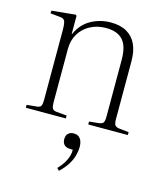

<svg xmlns="http://www.w3.org/2000/svg" viewBox="-116 -610 825 960"><g transform="rotate(15 296.5 -130.0)"><path d="M38 0V-15L90 -20Q106 -22 111 -30Q116 -38 116 -65V-421Q116 -458 110 -470Q104 -482 83 -483L35 -488L36 -502L159 -514L164 -509V-416H166Q190 -470 237 -496Q284 -522 339 -522Q389 -522 422 -503Q455 -484 471.5 -448.5Q488 -413 488 -361V-61Q488 -39 494 -30.5Q500 -22 519 -20L566 -15V0H361V-15L409 -20Q428 -22 433.5 -30.5Q439 -39 439 -62V-355Q439 -401 427 -430.5Q415 -460 389 -474.5Q363 -489 323 -489Q278 -489 242 -470Q206 -451 185.5 -417Q165 -383 165 -338V-63Q165 -40 170 -31Q175 -22 190 -20L245 -15V0ZM279 262 268 250Q288 229 299 210.5Q310 192 315 174.5Q320 157 319 142H311Q285 142 274.5 131Q264 120 264 101Q264 91 268 82Q272 73 281 67.5Q290 62 303 62Q320 62 330 70Q340 78 344.5 91Q349 104 349 119Q349 139 343 162.5Q337 186 322 211Q307 236 279 262Z"/></g></svg>

Font: Literata 60pt ExtraLight
Style: Regular
Weight: 250
Designer: Latin by Veronika Burian and Jose Scaglione. Greek by Irene Vlachou. Cyrillic by Vera Evstafieva.
Foundry: TypeTogether
Version: Version 3.103;gftools[0.9.29]